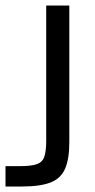

<svg xmlns="http://www.w3.org/2000/svg" viewBox="-81 -516 346 698"><path d="M-61 162V88H-9Q32 88 52.5 81Q73 74 80 54Q87 34 87 -4V-496H171V1Q171 62 155.5 97.5Q140 133 102.5 147.5Q65 162 -1 162Z"/></svg>

Font: Atkinson Hyperlegible Next
Style: Regular
Weight: 400
Designer: Elliott Scott, Megan Eiswerth, Linus Boman, Theodore Petrosky, Letters from Sweden
Foundry: Applied Design Works, Letters from Sweden
Version: Version 2.001